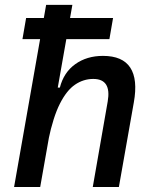

<svg xmlns="http://www.w3.org/2000/svg" viewBox="-20 -752 626 772"><path d="M353 0 413.1 -344.2Q420.9 -389.2 406.5 -411.9Q392.1 -434.6 355 -434.6Q315.4 -434.6 281.7 -411.6Q248 -388.7 220.9 -335.2Q193.8 -281.7 174.8 -190.4L199.2 -399.9H220.7Q236.3 -460.9 282.7 -494.1Q329.1 -527.3 394 -527.3Q472.7 -527.3 503.7 -480.2Q534.7 -433.1 518.1 -340.3L458 0ZM36.6 0 165.5 -732.4H271L141.6 0ZM70.3 -594.7 85 -679.7H434.6L419.9 -594.7Z"/></svg>

Font: Cascadia Code
Style: Italic
Weight: 400
Italic angle: -10°
Designer: Aaron Bell
Foundry: Saja Typeworks
Version: Version 2407.024